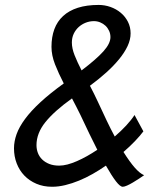

<svg xmlns="http://www.w3.org/2000/svg" viewBox="-20 -730 627 763"><path d="M265.6 -561Q265.6 -537.6 276.6 -510Q287.6 -482.4 304.2 -450.2Q362.8 -494.6 390.9 -525.9Q418.9 -557.1 418.9 -582.5Q418.9 -595.7 413.6 -607.4Q408.2 -619.1 399.2 -627.7Q390.1 -636.2 378.2 -641.1Q366.2 -646 353.5 -646Q336.4 -646 320.8 -639.9Q305.2 -633.8 292.7 -622.6Q280.3 -611.3 272.9 -595.7Q265.6 -580.1 265.6 -561ZM215.3 -71.8Q230.5 -71.8 248.3 -76.4Q266.1 -81.1 285.6 -89.6Q305.2 -98.1 325.7 -109.6Q346.2 -121.1 366.7 -134.8Q336.4 -194.3 299.8 -272.9Q291.5 -290 283 -306.4Q274.4 -322.8 266.1 -338.9Q196.3 -289.1 160.6 -244.9Q125 -200.7 125 -153.3Q125 -136.7 130.6 -122.1Q136.2 -107.4 147.7 -96.2Q159.2 -85 176 -78.4Q192.9 -71.8 215.3 -71.8ZM549.8 -208Q536.6 -190.4 516.6 -169.4Q496.6 -148.4 470.7 -126Q495.6 -86.4 515.6 -63.7Q535.6 -41 552.7 -33.7Q544.4 -27.8 532.5 -20Q520.5 -12.2 508.3 -4.9Q496.1 2.4 485.1 7.3Q474.1 12.2 467.8 12.2Q457.5 12.2 440.9 -9.3Q424.3 -30.8 400.9 -71.8Q375.5 -54.2 348.4 -38.8Q321.3 -23.4 293.9 -12.2Q266.6 -1 239.5 5.6Q212.4 12.2 187 12.2Q152.3 12.2 124.5 0.2Q96.7 -11.7 76.9 -32.2Q57.1 -52.7 46.4 -80.6Q35.6 -108.4 35.6 -140.6Q35.6 -168 45.9 -196.8Q56.2 -225.6 79.6 -257.3Q103 -289.1 140.9 -324Q178.7 -358.9 233.4 -398.4Q212.9 -438 198.7 -474.1Q184.6 -510.3 184.6 -543.9Q184.6 -583 196 -614Q207.5 -645 231 -666.5Q254.4 -688 289.6 -699.2Q324.7 -710.4 372.1 -710.4Q396 -710.4 418.9 -702.4Q441.9 -694.3 459.7 -679.4Q477.5 -664.6 488.3 -643.6Q499 -622.6 499 -597.2Q499 -572.8 487.1 -547.1Q475.1 -521.5 453.6 -495.1Q432.1 -468.8 402.6 -442.1Q373 -415.5 337.4 -389.2Q345.7 -373.5 353.5 -357.7Q361.3 -341.8 369.1 -325.2Q387.7 -284.7 404.1 -250.5Q420.4 -216.3 436 -187.5Q461.4 -209.5 481.7 -231.4Q502 -253.4 514.6 -272.9Z"/></svg>

Font: Andika New Basic
Style: Italic
Weight: 400
Italic angle: -14°
Designer: Victor Gaultney, Annie Olsen, Julie Remington, Don Collingsworth, Eric Hays
Foundry: SIL International
Version: Version 5.500